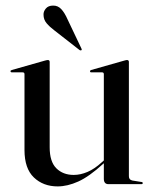

<svg xmlns="http://www.w3.org/2000/svg" viewBox="-20 -658 544 686"><path d="M351 -19V-78.5V-81V-393Q351 -396 349.5 -397.8Q348 -399.5 344.5 -399.5H305.5Q303.5 -399.5 302.5 -400.8Q301.5 -402 301.5 -403.5Q301.5 -405.5 302.8 -406.2Q304 -407 306 -408L424 -441.5Q428.5 -443 430.5 -443.2Q432.5 -443.5 434.5 -443.5Q437.5 -443.5 439 -441.5Q440.5 -439.5 440.5 -437V-28.5Q440.5 -22 443.5 -18.2Q446.5 -14.5 453 -13L484 -8Q487.5 -8 488.8 -6.8Q490 -5.5 490 -3.5Q490 -2 488.8 -1Q487.5 0 484.5 0H367.5Q359.5 0 355.2 -4.8Q351 -9.5 351 -19ZM67.5 -122V-393Q67.5 -396 66 -397.8Q64.5 -399.5 60.5 -399.5H22Q20 -399.5 18.8 -400.8Q17.5 -402 17.5 -403.5Q17.5 -405.5 18.8 -406.2Q20 -407 22.5 -408L140.5 -441.5Q145.5 -443 147.5 -443.2Q149.5 -443.5 151.5 -443.5Q154.5 -443.5 156 -441.5Q157.5 -439.5 157.5 -437V-131.5Q157.5 -80.5 181.2 -56.8Q205 -33 243.5 -33Q267.5 -33 292.8 -43.8Q318 -54.5 344 -78.5L361 -93.5L366 -88.5L348.5 -72.5Q298.5 -27 259.8 -9.5Q221 8 186 8Q134.5 8 101 -24Q67.5 -56 67.5 -122ZM221.5 -588.5 270.5 -485.5Q271.5 -483.5 272 -482Q272.5 -480.5 271 -479Q270 -477.5 268 -478Q266 -478.5 264.5 -479L173.5 -550Q157.5 -562 146.5 -575Q135.5 -588 135.5 -605.5Q135 -617 143.8 -627.5Q152.5 -638 169.5 -638Q186.5 -638.5 198.8 -625.5Q211 -612.5 221.5 -588.5Z"/></svg>

Font: Fraunces 96pt
Style: Regular
Weight: 400
Version: Version 1.000;[b76b70a41]